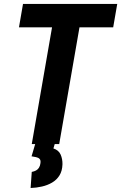

<svg xmlns="http://www.w3.org/2000/svg" viewBox="-20 -731 615 974"><path d="M403.8 -710.9 280.3 0H141.1L264.6 -710.9ZM574.7 -710.9 554.2 -592.3H76.2L96.7 -710.9ZM160.6 -7.3 259.8 -7.8 251 22Q277.8 30.8 287.6 53.2Q297.4 75.7 296.9 102.1Q295.9 136.2 281.7 158.9Q267.6 181.6 244.1 195.3Q220.7 209 192.6 215.3Q164.6 221.7 135.3 222.7L141.1 141.1Q153.8 138.7 162.8 133.8Q171.9 128.9 177.7 119.6Q183.6 110.4 185.1 97.2Q187.5 82 180.9 75.2Q174.3 68.4 163.1 66.2Q151.9 64 140.1 62Z"/></svg>

Font: Roboto Condensed
Style: Bold Italic
Weight: 700
Italic angle: -12°
Designer: Christian Robertson
Foundry: Google
Version: Version 3.0